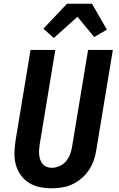

<svg xmlns="http://www.w3.org/2000/svg" viewBox="-20 -1003 640 1031"><path d="M257 8Q224 8 193 1.5Q162 -5 136 -21Q110 -37 92 -62Q74 -87 65.5 -117Q57 -147 57.5 -179.5Q58 -212 63 -245L144 -735H277L193 -227Q191 -213 190 -199Q189 -185 190.5 -171Q192 -157 196.5 -144.5Q201 -132 209.5 -122Q218 -112 231 -107Q244 -102 258 -102Q278 -102 299 -111Q320 -120 334 -136.5Q348 -153 356 -173.5Q364 -194 367 -215L453 -735H586L497 -197Q493 -169 483.5 -142Q474 -115 457.5 -90Q441 -65 418 -45.5Q395 -26 368.5 -13.5Q342 -1 313.5 3.5Q285 8 257 8ZM269 -799 213 -849 340 -983H474L554 -844L486 -804L396 -913Z"/></svg>

Font: Iosevka Extrabold Extended
Style: Italic
Weight: 800
Width: 7
Italic angle: -9°
Monospace: yes
Designer: Belleve Invis
Foundry: Belleve Invis
Version: Version 32.5.0; ttfautohint (v1.8.4)